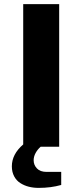

<svg xmlns="http://www.w3.org/2000/svg" viewBox="-20 -707 397 925"><path d="M166 198.2Q141.1 198.2 118.9 192.6Q96.7 187 77.9 175Q59.1 163.1 48.1 142.3Q37.1 121.6 37.1 94.2Q37.1 36.1 91.8 -11.2V-687H265.1V0H175.8Q161.1 12.7 151.6 30Q142.1 47.4 142.1 64.9Q142.1 87.9 158 104.5Q173.8 121.1 204.1 121.1H274.9V184.1Q225.6 198.2 166 198.2Z"/></svg>

Font: Archivo Expanded
Style: Bold
Weight: 700
Width: 7
Designer: Hector Gatti
Foundry: Omnibus-Type
Version: Version 2.001